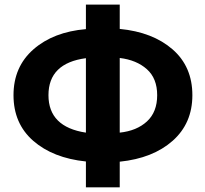

<svg xmlns="http://www.w3.org/2000/svg" viewBox="-20 -806 884 826"><path d="M38.1 -396.5Q38.1 -518.6 124 -593.8Q210 -668.9 349.6 -680.7V-786.1H495.1V-681.6Q636.7 -668 722.2 -593.8Q807.6 -519.5 807.6 -396.5Q807.6 -275.4 722.7 -200.2Q637.7 -125 495.1 -110.4V0H349.6V-111.3Q208 -126 123 -200.2Q38.1 -274.4 38.1 -396.5ZM188.5 -396.5Q188.5 -259.8 349.6 -235.4V-555.7Q188.5 -534.2 188.5 -396.5ZM495.1 -235.4Q568.4 -243.2 612.3 -283.7Q656.2 -324.2 656.2 -396.5Q656.2 -468.8 611.8 -508.3Q567.4 -547.9 495.1 -556.6Z"/></svg>

Font: Gothic A1 ExtraBold
Style: Regular
Weight: 800
Designer: HanYang I&C Co.,Ltd.
Foundry: HanYang I&C Co.,Ltd.
Version: Version 2.50